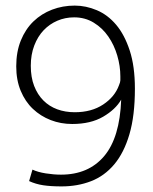

<svg xmlns="http://www.w3.org/2000/svg" viewBox="-20 -658 547 686"><path d="M200 8Q162 8 135 4Q108 0 84 -11L96 -52Q115 -43 143.5 -38.5Q172 -34 198 -34Q296 -34 352 -100Q408 -166 413 -302Q393 -267 348.5 -241Q304 -215 238 -215Q197 -215 161 -229Q125 -243 97.5 -269Q70 -295 54 -333.5Q38 -372 38 -421Q38 -473 54.5 -513.5Q71 -554 99.5 -581.5Q128 -609 166 -623.5Q204 -638 247 -638Q287 -638 326 -621.5Q365 -605 395 -569.5Q425 -534 443.5 -477.5Q462 -421 462 -341Q462 -245 442.5 -178.5Q423 -112 388 -70.5Q353 -29 305 -10.5Q257 8 200 8ZM410 -385Q410 -422 399 -459.5Q388 -497 367 -527.5Q346 -558 315 -577Q284 -596 245 -596Q213 -596 185 -584Q157 -572 136 -550Q115 -528 102.5 -495.5Q90 -463 90 -423Q90 -382 102 -351Q114 -320 135 -299Q156 -278 184.5 -267.5Q213 -257 247 -257Q307 -257 348.5 -284.5Q390 -312 405 -353Q410 -365 410 -371Q410 -377 410 -385Z"/></svg>

Font: Mukta ExtraLight
Style: Regular
Weight: 275
Designer: Girish Dalvi and Yashodeep Gholap
Foundry: Ek Type
Version: Version 2.538;PS 1.002;hotconv 16.6.51;makeotf.lib2.5.65220;